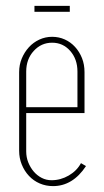

<svg xmlns="http://www.w3.org/2000/svg" viewBox="-20 -626 352 652"><path d="M45 -381Q45 -406 54 -427.5Q63 -449 78 -465.5Q93 -482 113.5 -491.5Q134 -501 157 -501Q180 -501 200 -492Q220 -483 235 -466.5Q250 -450 258.5 -428.5Q267 -407 267 -381V-242H69V-112Q69 -92 76 -74.5Q83 -57 94.5 -43.5Q106 -30 121.5 -22Q137 -14 155 -14Q186 -14 213.5 -30Q241 -46 255 -72L272 -62Q227 6 160 6Q136 6 115 -3Q94 -12 78.5 -28.5Q63 -45 54 -67Q45 -89 45 -114ZM243 -262V-383Q243 -425 218.5 -453Q194 -481 157 -481Q120 -481 94.5 -453Q69 -425 69 -383V-262ZM217 -586H97V-606H217Z"/></svg>

Font: Moniqa Thin Paragraph
Style: Regular
Weight: 100
Designer: Rajesh Rajput
Foundry: Rajesh Rajput
Version: Version 1.000